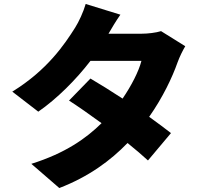

<svg xmlns="http://www.w3.org/2000/svg" viewBox="-20 -870 1040 968"><path d="M587 -796 412 -850C401 -811 377 -759 359 -731C306 -647 219 -517 42 -408L173 -307C267 -372 363 -468 436 -563H693C680 -511 642 -437 598 -373C540 -411 482 -447 436 -474L328 -363C373 -334 432 -293 492 -249C415 -173 310 -98 138 -44L279 78C427 21 537 -60 623 -149C664 -116 700 -85 726 -61L842 -199C814 -221 775 -250 732 -281C801 -379 849 -481 875 -555C886 -585 901 -615 914 -637L792 -713C766 -705 726 -700 693 -700H527C542 -726 565 -765 587 -796Z"/></svg>

Font: Noto Sans TC Black
Style: Regular
Weight: 900
Designer: Ryoko NISHIZUKA 西塚涼子 (kana, bopomofo & ideographs); Paul D. Hunt (Latin, Greek & Cyrillic); Sandoll Communications 산돌커뮤니
Foundry: Adobe
Version: Version 2.004;hotconv 1.0.118;makeotfexe 2.5.65603